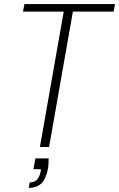

<svg xmlns="http://www.w3.org/2000/svg" viewBox="-20 -722 585 943"><path d="M293 -665 176 0H221L338 -665H538L545 -702H100L93 -665ZM182 180C198 165 209 140 216 105C218 90 219 74 219 56H154L144 109H181L180 120C172 156 157 174 126 174L121 201C146 201 166 194 182 180Z"/></svg>

Font: Momo Neue ExtLt
Style: Italic
Weight: 200
Italic angle: -10°
Designer: Ninad Kale (Devanagari), Jonny Pinhorn (Latin)
Foundry: Indian Type Foundry
Version: 4.004